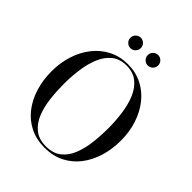

<svg xmlns="http://www.w3.org/2000/svg" viewBox="-256 -1092 1252 1252"><g transform="rotate(45 370.0 -465.5)"><path d="M419.5 -893Q419.5 -913 433.7 -927.2Q447.9 -941.4 467.5 -941.4Q487.5 -941.4 501.5 -927.2Q515.5 -913 515.5 -893Q515.5 -873.4 501.5 -859.2Q487.5 -845 467.5 -845Q447.9 -845 433.7 -859.2Q419.5 -873.4 419.5 -893ZM259.5 -893Q259.5 -913 273.7 -927.2Q287.9 -941.4 307.5 -941.4Q327.5 -941.4 341.5 -927.2Q355.5 -913 355.5 -893Q355.5 -873.4 341.5 -859.2Q327.5 -845 307.5 -845Q287.9 -845 273.7 -859.2Q259.5 -873.4 259.5 -893ZM370.5 10Q294.5 10 235 -19.8Q175.5 -49.5 134.5 -102.5Q93.5 -155.5 72 -225.2Q50.5 -295 50.5 -375Q50.5 -455 73.2 -524.8Q96 -594.5 138.2 -647.5Q180.5 -700.5 239.5 -730.2Q298.5 -760 370.5 -760Q443 -760 502 -730.2Q561 -700.5 603 -647.5Q645 -594.5 667.8 -524.8Q690.5 -455 690.5 -375Q690.5 -295 669 -225.2Q647.5 -155.5 606.5 -102.5Q565.5 -49.5 506.2 -19.8Q447 10 370.5 10ZM370.5 -747.5Q309 -747.5 269 -715.2Q229 -683 206.5 -629.2Q184 -575.5 174.8 -509.2Q165.5 -443 165.5 -375Q165.5 -307 173.2 -240.8Q181 -174.5 202.8 -120.8Q224.5 -67 265 -34.8Q305.5 -2.5 370.5 -2.5Q436 -2.5 476.5 -34.8Q517 -67 538.5 -120.8Q560 -174.5 567.8 -240.8Q575.5 -307 575.5 -375Q575.5 -443 566.2 -509.2Q557 -575.5 534.5 -629.2Q512 -683 472 -715.2Q432 -747.5 370.5 -747.5Z"/></g></svg>

Font: Bodoni Moda 16pt
Style: Regular
Weight: 400
Version: Version 2.3